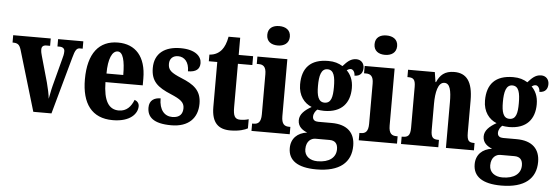

<svg xmlns="http://www.w3.org/2000/svg" viewBox="-58 -956 3985 1380"><g transform="rotate(5 1934.5 -266.5)"><path d="M68 -436 198 0H329L443 -411C458 -468 469 -483 492 -483H512V-536H330V-483H345C371 -483 382 -470 382 -453C382 -432 378 -417 371 -392L320 -198C311 -164 306 -129 300 -103C297 -135 288 -176 277 -218L224 -406C220 -420 216 -435 216 -452C216 -471 226 -483 251 -483H277V-536H6V-483C43 -483 56 -474 68 -436Z M771 10C899 10 949 -53 949 -106C949 -128 934 -143 916 -149C897 -100 865 -63 809 -63C736 -63 698 -123 696 -258H965V-307C965 -465 888 -549 762 -549C625 -549 547 -453 547 -265C547 -91 620 10 771 10ZM819 -320H698C698 -427 725 -485 765 -485C803 -485 819 -423 819 -320Z M1194 10C1318 10 1383 -58 1383 -162C1383 -259 1326 -298 1238 -334C1161 -366 1139 -384 1139 -429C1139 -467 1164 -489 1200 -489C1246 -489 1280 -454 1280 -387C1338 -387 1365 -410 1365 -453C1365 -501 1321 -548 1213 -548C1101 -548 1026 -496 1026 -389C1026 -293 1074 -253 1173 -212C1241 -183 1271 -163 1271 -120C1271 -80 1251 -50 1196 -50C1140 -50 1101 -92 1101 -176C1057 -176 1020 -156 1020 -103C1020 -36 1063 10 1194 10Z M1620 10C1683 10 1726 -5 1745 -16V-82C1727 -76 1706 -73 1683 -73C1644 -73 1633 -99 1633 -159V-472H1737V-536H1633V-660H1549C1541 -614 1527 -584 1512 -565C1496 -544 1467 -522 1423 -520V-472H1484V-148C1484 -31 1536 10 1620 10Z M1906 -628C1951 -628 1988 -650 1988 -698C1988 -747 1951 -768 1906 -768C1860 -768 1825 -747 1825 -698C1825 -650 1860 -628 1906 -628ZM1772 0H2048V-53H2039C2006 -53 1984 -67 1984 -125V-536H1768V-483H1782C1814 -483 1836 -469 1836 -415V-125C1836 -68 1815 -53 1782 -53H1772Z M2260 235C2430 235 2510 162 2510 43C2510 -49 2456 -107 2341 -107H2244C2222 -107 2204 -116 2204 -141C2204 -165 2220 -186 2231 -194C2241 -191 2267 -189 2279 -189C2407 -189 2464 -263 2464 -369C2464 -429 2443 -467 2416 -494C2424 -499 2432 -505 2445 -505C2457 -505 2475 -491 2475 -460C2520 -460 2535 -489 2535 -521C2535 -552 2515 -579 2478 -579C2434 -579 2409 -549 2383 -521C2353 -539 2323 -549 2279 -549C2150 -549 2091 -482 2091 -364C2091 -283 2134 -230 2188 -209C2139 -181 2104 -150 2104 -106C2104 -59 2139 -36 2172 -23C2103 -14 2057 29 2057 99C2057 187 2124 235 2260 235ZM2277 -248C2232 -248 2220 -294 2220 -364C2220 -437 2232 -489 2278 -489C2325 -489 2335 -439 2335 -365C2335 -293 2325 -248 2277 -248ZM2263 176C2210 176 2169 148 2169 97C2169 35 2208 16 2235 16H2337C2378 16 2396 39 2396 78C2396 137 2349 176 2263 176Z M2680 -628C2725 -628 2762 -650 2762 -698C2762 -747 2725 -768 2680 -768C2634 -768 2599 -747 2599 -698C2599 -650 2634 -628 2680 -628ZM2546 0H2822V-53H2813C2780 -53 2758 -67 2758 -125V-536H2542V-483H2556C2588 -483 2610 -469 2610 -415V-125C2610 -68 2589 -53 2556 -53H2546Z M2851 0H3120V-53H3116C3080 -53 3062 -62 3062 -119V-309C3062 -390 3077 -465 3124 -465C3164 -465 3175 -414 3175 -329V0H3377V-53H3373C3337 -53 3322 -62 3322 -124V-355C3322 -491 3276 -549 3188 -549C3118 -549 3085 -516 3063 -465H3059L3048 -536H2855V-483H2859C2895 -483 2913 -474 2913 -418V-122C2913 -62 2893 -53 2855 -53H2851Z M3594 235C3764 235 3844 162 3844 43C3844 -49 3790 -107 3675 -107H3578C3556 -107 3538 -116 3538 -141C3538 -165 3554 -186 3565 -194C3575 -191 3601 -189 3613 -189C3741 -189 3798 -263 3798 -369C3798 -429 3777 -467 3750 -494C3758 -499 3766 -505 3779 -505C3791 -505 3809 -491 3809 -460C3854 -460 3869 -489 3869 -521C3869 -552 3849 -579 3812 -579C3768 -579 3743 -549 3717 -521C3687 -539 3657 -549 3613 -549C3484 -549 3425 -482 3425 -364C3425 -283 3468 -230 3522 -209C3473 -181 3438 -150 3438 -106C3438 -59 3473 -36 3506 -23C3437 -14 3391 29 3391 99C3391 187 3458 235 3594 235ZM3611 -248C3566 -248 3554 -294 3554 -364C3554 -437 3566 -489 3612 -489C3659 -489 3669 -439 3669 -365C3669 -293 3659 -248 3611 -248ZM3597 176C3544 176 3503 148 3503 97C3503 35 3542 16 3569 16H3671C3712 16 3730 39 3730 78C3730 137 3683 176 3597 176Z"/></g></svg>

Font: Noto Serif Devanagari ExtraCondensed ExtraBold
Style: Regular
Weight: 800
Width: 2
Designer: Universal Thirst, Indian Type Foundry and the Monotype Design Team
Foundry: Monotype Imaging Inc.
Version: Version 2.004